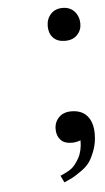

<svg xmlns="http://www.w3.org/2000/svg" viewBox="-48 -518 378 692"><g transform="rotate(-5 140.5 -171.5)"><path d="M157 142 145 117Q169 107 184 96.5Q199 86 213.5 60Q228 34 228 -4Q212 2 197 2Q169 2 155.5 -13Q142 -28 142 -52Q142 -77 158.5 -94Q175 -111 204 -111Q241 -111 261 -88Q281 -65 281 -23Q281 9 271 36Q261 63 250 78.5Q239 94 217 109Q195 124 186 128.5Q177 133 157 142ZM264 -423Q264 -399 248 -382.5Q232 -366 204 -366Q176 -366 161 -382Q146 -398 146 -424Q146 -450 162 -467.5Q178 -485 205 -485Q232 -485 248 -467Q264 -449 264 -423Z"/></g></svg>

Font: myMathFont
Style: Regular
Weight: 400
Designer: Ross Mills, John Hudson & Paul Hanslow, Tiro Typeworks Ltd; with prior portions MicroPress Inc., and Coen Hoffman. Math 
Foundry: Tiro Typeworks Ltd
Version: Version 2.13 b171